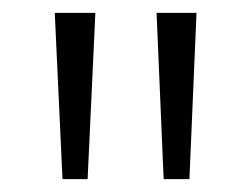

<svg xmlns="http://www.w3.org/2000/svg" viewBox="-20 -734 390 298"><path d="M116 -456H77L65 -714H128ZM274 -456H234L223 -714H285Z"/></svg>

Font: Noto Sans UI NarrowLight
Style: Regular
Weight: 300
Width: 4
Designer: Monotype Design Team
Foundry: Monotype Imaging Inc.
Version: Version 1.001